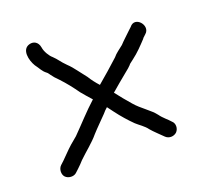

<svg xmlns="http://www.w3.org/2000/svg" viewBox="-71 -600 626 584"><g transform="rotate(-15 242.0 -308.0)"><path d="M66 -452C77 -440 82 -429 95 -421C99 -419 102 -414 105 -411C110 -405 117 -398 127 -390C146 -373 161 -357 178 -337C188 -327 199 -316 210 -306C182 -276 157 -242 131 -211L110 -190C95 -174 89 -165 75 -149L65 -138C56 -128 57 -110 66 -102C76 -93 94 -94 102 -103L112 -114C119 -122 125 -129 130 -136C148 -157 173 -180 188 -202C200 -218 219 -240 231 -255C235 -261 240 -267 245 -272L262 -253C278 -235 297 -217 314 -203C324 -195 342 -186 352 -174C363 -163 379 -151 392 -140C403 -131 419 -133 428 -143C437 -154 435 -171 425 -178C416 -187 400 -197 390 -209C373 -228 343 -242 322 -263C307 -277 291 -294 277 -309C293 -325 309 -342 326 -358C335 -366 342 -374 346 -379V-380L359 -392C377 -408 391 -426 406 -445V-446L415 -456C438 -479 397 -519 378 -489L369 -479C358 -466 348 -456 338 -443C328 -433 315 -423 308 -412C287 -389 264 -365 242 -343C231 -353 220 -365 212 -376L187 -403C179 -412 171 -420 161 -428C144 -442 139 -451 125 -462C116 -468 103 -485 100 -499C95 -518 80 -523 67 -518C40 -508 52 -471 66 -452ZM66 -452ZM178 -337V-336ZM390 -209ZM125 -462ZM108 -482Z"/></g></svg>

Font: Blanket
Style: Light
Weight: 300
Foundry: Cannot Into Space Fonts
Version: Version 0.9